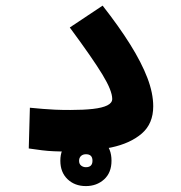

<svg xmlns="http://www.w3.org/2000/svg" viewBox="-20 -521 626 665"><path d="M218.8 3.9Q188.5 3.9 167 2.9Q145.5 2 125.5 -0.5Q105.5 -2.9 79.6 -6.8L83.5 -147.9Q108.9 -145.5 128.7 -143.8Q148.4 -142.1 170.7 -141.1Q192.9 -140.1 223.6 -140.1Q269.5 -140.1 302 -143.8Q334.5 -147.5 351.6 -156Q368.7 -164.6 368.7 -178.2Q368.7 -207 334.7 -262.9Q300.8 -318.8 221.7 -425.8L335.4 -501.5Q392.1 -429.2 431.2 -366.7Q470.2 -304.2 490.5 -251.2Q510.7 -198.2 510.7 -152.8Q510.7 -92.8 471.2 -58.6Q431.6 -24.4 365.5 -10.3Q299.3 3.9 218.8 3.9ZM277.4 123.5Q238.8 123.5 213.9 99.6Q189 75.7 189 35.6Q189 -4.4 214.6 -28.3Q240.2 -52.2 277.3 -52.2Q314.9 -52.2 340.6 -29.4Q366.2 -6.5 366.2 35.6Q366.2 77.1 340.6 100.3Q314.9 123.5 277.4 123.5ZM277.5 58.1Q300.3 58.1 300.3 35.6Q300.3 13.2 277.8 13.2Q267.1 13.2 260.5 19.3Q253.9 25.5 253.9 35.8Q253.9 46.9 261 52.5Q268.1 58.1 277.5 58.1Z"/></svg>

Font: Cascadia Mono
Style: Regular
Weight: 400
Monospace: yes
Designer: Aaron Bell
Foundry: Saja Typeworks
Version: Version 2404.023